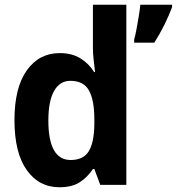

<svg xmlns="http://www.w3.org/2000/svg" viewBox="-20 -780 746 810"><path d="M231 10Q144 10 92.5 -63Q41 -136 41 -273Q41 -410 93 -483Q145 -556 232 -556Q283 -556 319 -534Q355 -512 377 -476H381Q379 -497 375.5 -524Q372 -551 372 -579V-760H513V0H403L378 -67H372Q349 -32 316 -11Q283 10 231 10ZM278 -105Q332 -105 354.5 -142Q377 -179 378 -255V-277Q378 -357 355.5 -398Q333 -439 277 -439Q232 -439 208 -396Q184 -353 184 -272Q184 -105 278 -105ZM706 -750Q693 -715 673.5 -675.5Q654 -636 631 -600H546V-613Q551 -631 556 -657.5Q561 -684 565.5 -712Q570 -740 572 -760H706Z"/></svg>

Font: Noto Sans Gurmukhi UI SemiCondensed
Style: Bold
Weight: 700
Width: 4
Designer: Jelle Bosma - Monotype Design Team
Foundry: Monotype Imaging Inc.
Version: Version 2.004; ttfautohint (v1.8.4.7-5d5b)